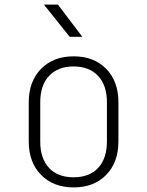

<svg xmlns="http://www.w3.org/2000/svg" viewBox="-20 -805 640 835"><path d="M300 10Q212 10 158.5 -44.5Q105 -99 105 -190V-360Q105 -451 158.5 -505.5Q212 -560 300 -560Q389 -560 442 -505.5Q495 -451 495 -360V-190Q495 -99 442 -44.5Q389 10 300 10ZM300 -34Q369 -34 407 -75Q445 -116 445 -190V-360Q445 -434 406.5 -475Q368 -516 300 -516Q232 -516 193.5 -475Q155 -434 155 -360V-190Q155 -116 193 -75Q231 -34 300 -34ZM283 -645 171 -785H232L338 -645Z"/></svg>

Font: Tiny Thin
Style: Regular
Weight: 100
Monospace: yes
Designer: Philipp Nurullin, Konstantin Bulenkov
Foundry: JetBrains
Version: Version 2.251; ttfautohint (v1.8.4.7-5d5b)